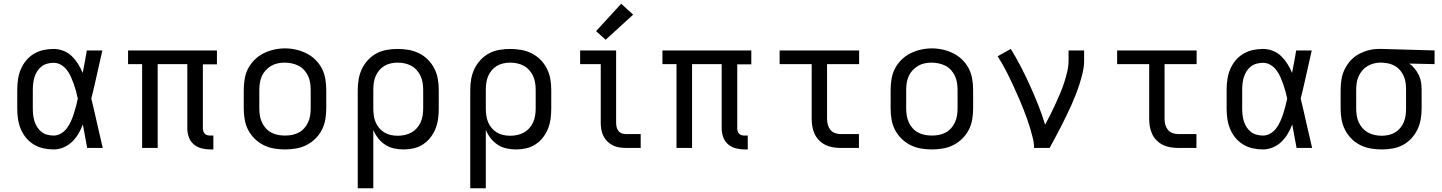

<svg xmlns="http://www.w3.org/2000/svg" viewBox="-20 -789 7690 1024"><path d="M266 8Q238 8 211 2Q184 -4 160 -18.5Q136 -33 118.5 -54.5Q101 -76 90.5 -101.5Q80 -127 76 -154.5Q72 -182 72 -210V-310Q72 -338 76 -365.5Q80 -393 90.5 -418.5Q101 -444 118.5 -465.5Q136 -487 160 -501.5Q184 -516 211 -522Q238 -528 266 -528Q293 -528 318.5 -518Q344 -508 363 -489.5Q382 -471 396.5 -448Q411 -425 421 -400Q427 -430 432.5 -460Q438 -490 443 -520H526Q511 -456 497 -391.5Q483 -327 467 -263Q483 -198 497.5 -132Q512 -66 528 0H445Q439 -31 433.5 -62Q428 -93 422 -125Q412 -99 398 -75.5Q384 -52 364.5 -33Q345 -14 319 -3Q293 8 266 8ZM266 -66Q287 -66 305.5 -77Q324 -88 336.5 -105Q349 -122 358 -141.5Q367 -161 373.5 -181.5Q380 -202 385.5 -222.5Q391 -243 395 -263Q391 -283 385.5 -303Q380 -323 373 -342.5Q366 -362 357.5 -381Q349 -400 336 -416.5Q323 -433 305 -443.5Q287 -454 266 -454Q249 -454 232 -449.5Q215 -445 201.5 -434.5Q188 -424 178.5 -409Q169 -394 164 -378Q159 -362 157 -344.5Q155 -327 155 -310V-210Q155 -193 157 -175.5Q159 -158 164 -142Q169 -126 178.5 -111Q188 -96 201.5 -85.5Q215 -75 232 -70.5Q249 -66 266 -66Z M1101 8Q1077 8 1054 2Q1031 -4 1013 -19.5Q995 -35 987 -58Q979 -81 979 -104V-447H821V0H738V-447H663V-520H1137V-446H1062V-104Q1062 -97 1064.5 -89Q1067 -81 1072.5 -75.5Q1078 -70 1085.5 -68Q1093 -66 1101 -66H1118V8Z M1500 8Q1471 8 1441.5 3Q1412 -2 1386 -15Q1360 -28 1338.5 -49Q1317 -70 1303.5 -96Q1290 -122 1285 -151.5Q1280 -181 1280 -210V-310Q1280 -339 1285 -368.5Q1290 -398 1303.5 -424Q1317 -450 1338.5 -471Q1360 -492 1386.5 -505Q1413 -518 1442 -524.5Q1471 -531 1500 -531Q1529 -531 1558 -524.5Q1587 -518 1613.5 -505Q1640 -492 1661.5 -471Q1683 -450 1696.5 -424Q1710 -398 1715 -368.5Q1720 -339 1720 -310V-210Q1720 -181 1715 -151.5Q1710 -122 1696.5 -96Q1683 -70 1661.5 -49Q1640 -28 1614 -15Q1588 -2 1558.5 3Q1529 8 1500 8ZM1500 -66Q1519 -66 1537.5 -69.5Q1556 -73 1573 -82Q1590 -91 1602.5 -105Q1615 -119 1623 -136.5Q1631 -154 1634 -172.5Q1637 -191 1637 -210V-310Q1637 -329 1634 -348Q1631 -367 1623 -384Q1615 -401 1602 -415.5Q1589 -430 1572 -438.5Q1555 -447 1536 -451Q1517 -455 1498 -455Q1479 -455 1460.5 -451Q1442 -447 1426 -437.5Q1410 -428 1397 -414Q1384 -400 1376.5 -383Q1369 -366 1366 -347.5Q1363 -329 1363 -310V-210Q1363 -191 1366 -172.5Q1369 -154 1377 -136.5Q1385 -119 1397.5 -105Q1410 -91 1427 -82Q1444 -73 1462.5 -69.5Q1481 -66 1500 -66Z M1888 215V-310Q1888 -339 1893 -367.5Q1898 -396 1910.5 -422Q1923 -448 1943 -469.5Q1963 -491 1988.5 -504.5Q2014 -518 2043 -523Q2072 -528 2101 -528Q2130 -528 2159 -523Q2188 -518 2214.5 -505Q2241 -492 2262 -471Q2283 -450 2296.5 -423.5Q2310 -397 2315 -368Q2320 -339 2320 -310V-210Q2320 -183 2316.5 -156Q2313 -129 2303 -103.5Q2293 -78 2276 -56Q2259 -34 2236 -19Q2213 -4 2186.5 2Q2160 8 2132 8Q2107 8 2081.5 2.5Q2056 -3 2034.5 -17Q2013 -31 1997 -51.5Q1981 -72 1971 -96V215ZM2101 -65Q2120 -65 2138.5 -69Q2157 -73 2173.5 -82Q2190 -91 2203 -105.5Q2216 -120 2223.5 -137Q2231 -154 2234 -172.5Q2237 -191 2237 -210V-310Q2237 -329 2234 -347.5Q2231 -366 2223.5 -383Q2216 -400 2203 -414.5Q2190 -429 2173.5 -438Q2157 -447 2138.5 -451Q2120 -455 2101 -455Q2083 -455 2064.5 -451Q2046 -447 2030 -437.5Q2014 -428 2002 -413.5Q1990 -399 1983 -382Q1976 -365 1973.5 -346.5Q1971 -328 1971 -310V-210Q1971 -192 1973.5 -173.5Q1976 -155 1983 -138Q1990 -121 2002 -106.5Q2014 -92 2030 -82.5Q2046 -73 2064 -69Q2082 -65 2101 -65Z M2488 215V-310Q2488 -339 2493 -367.5Q2498 -396 2510.5 -422Q2523 -448 2543 -469.5Q2563 -491 2588.5 -504.5Q2614 -518 2643 -523Q2672 -528 2701 -528Q2730 -528 2759 -523Q2788 -518 2814.5 -505Q2841 -492 2862 -471Q2883 -450 2896.5 -423.5Q2910 -397 2915 -368Q2920 -339 2920 -310V-210Q2920 -183 2916.5 -156Q2913 -129 2903 -103.5Q2893 -78 2876 -56Q2859 -34 2836 -19Q2813 -4 2786.5 2Q2760 8 2732 8Q2707 8 2681.5 2.5Q2656 -3 2634.5 -17Q2613 -31 2597 -51.5Q2581 -72 2571 -96V215ZM2701 -65Q2720 -65 2738.5 -69Q2757 -73 2773.5 -82Q2790 -91 2803 -105.5Q2816 -120 2823.5 -137Q2831 -154 2834 -172.5Q2837 -191 2837 -210V-310Q2837 -329 2834 -347.5Q2831 -366 2823.5 -383Q2816 -400 2803 -414.5Q2790 -429 2773.5 -438Q2757 -447 2738.5 -451Q2720 -455 2701 -455Q2683 -455 2664.5 -451Q2646 -447 2630 -437.5Q2614 -428 2602 -413.5Q2590 -399 2583 -382Q2576 -365 2573.5 -346.5Q2571 -328 2571 -310V-210Q2571 -192 2573.5 -173.5Q2576 -155 2583 -138Q2590 -121 2602 -106.5Q2614 -92 2630 -82.5Q2646 -73 2664 -69Q2682 -65 2701 -65Z M3318 0Q3300 0 3282 -3Q3264 -6 3248 -14Q3232 -22 3219 -35Q3206 -48 3198 -64Q3190 -80 3187 -98Q3184 -116 3184 -134V-447H3074V-520H3266V-134Q3266 -123 3268.5 -111.5Q3271 -100 3278 -91Q3285 -82 3295.5 -78Q3306 -74 3318 -74H3397V0ZM3210 -577 3159 -623 3293 -769 3357 -711Z M3951 8Q3927 8 3904 2Q3881 -4 3863 -19.5Q3845 -35 3837 -58Q3829 -81 3829 -104V-447H3671V0H3588V-447H3513V-520H3987V-446H3912V-104Q3912 -97 3914.5 -89Q3917 -81 3922.5 -75.5Q3928 -70 3935.5 -68Q3943 -66 3951 -66H3968V8Z M4463 0Q4443 0 4422 -3.5Q4401 -7 4382.5 -16Q4364 -25 4349 -40Q4334 -55 4325 -74Q4316 -93 4312.5 -113.5Q4309 -134 4309 -155V-447H4138V-520H4562V-447H4391V-155Q4391 -139 4395 -124Q4399 -109 4408.5 -97Q4418 -85 4433 -79.5Q4448 -74 4463 -74H4561V0Z M4950 8Q4921 8 4891.5 3Q4862 -2 4836 -15Q4810 -28 4788.5 -49Q4767 -70 4753.5 -96Q4740 -122 4735 -151.5Q4730 -181 4730 -210V-310Q4730 -339 4735 -368.5Q4740 -398 4753.5 -424Q4767 -450 4788.5 -471Q4810 -492 4836.5 -505Q4863 -518 4892 -524.5Q4921 -531 4950 -531Q4979 -531 5008 -524.5Q5037 -518 5063.5 -505Q5090 -492 5111.5 -471Q5133 -450 5146.5 -424Q5160 -398 5165 -368.5Q5170 -339 5170 -310V-210Q5170 -181 5165 -151.5Q5160 -122 5146.5 -96Q5133 -70 5111.5 -49Q5090 -28 5064 -15Q5038 -2 5008.5 3Q4979 8 4950 8ZM4950 -66Q4969 -66 4987.5 -69.5Q5006 -73 5023 -82Q5040 -91 5052.5 -105Q5065 -119 5073 -136.5Q5081 -154 5084 -172.5Q5087 -191 5087 -210V-310Q5087 -329 5084 -348Q5081 -367 5073 -384Q5065 -401 5052 -415.5Q5039 -430 5022 -438.5Q5005 -447 4986 -451Q4967 -455 4948 -455Q4929 -455 4910.5 -451Q4892 -447 4876 -437.5Q4860 -428 4847 -414Q4834 -400 4826.5 -383Q4819 -366 4816 -347.5Q4813 -329 4813 -310V-210Q4813 -191 4816 -172.5Q4819 -154 4827 -136.5Q4835 -119 4847.5 -105Q4860 -91 4877 -82Q4894 -73 4912.5 -69.5Q4931 -66 4950 -66Z M5495 0Q5495 -27 5488.5 -52.5Q5482 -78 5474.5 -103.5Q5467 -129 5458 -154Q5449 -179 5439.5 -203.5Q5430 -228 5419.5 -252.5Q5409 -277 5398 -301.5Q5387 -326 5376 -349.5Q5365 -373 5353 -397Q5341 -421 5328 -444Q5315 -467 5301 -489L5371 -528Q5400 -481 5425.5 -431.5Q5451 -382 5474 -331Q5497 -280 5517.5 -228.5Q5538 -177 5554 -124Q5569 -151 5582.5 -178.5Q5596 -206 5609 -234Q5622 -262 5634 -290.5Q5646 -319 5655.5 -348Q5665 -377 5672 -407Q5679 -437 5679 -468V-520H5762V-468Q5762 -436 5755 -405Q5748 -374 5738.5 -344Q5729 -314 5717.5 -284.5Q5706 -255 5693 -226Q5680 -197 5666 -168.5Q5652 -140 5637.5 -111.5Q5623 -83 5608 -55.5Q5593 -28 5578 0Z M6263 0Q6243 0 6222 -3.5Q6201 -7 6182.5 -16Q6164 -25 6149 -40Q6134 -55 6125 -74Q6116 -93 6112.5 -113.5Q6109 -134 6109 -155V-447H5938V-520H6362V-447H6191V-155Q6191 -139 6195 -124Q6199 -109 6208.5 -97Q6218 -85 6233 -79.5Q6248 -74 6263 -74H6361V0Z M6716 8Q6688 8 6661 2Q6634 -4 6610 -18.5Q6586 -33 6568.5 -54.5Q6551 -76 6540.5 -101.5Q6530 -127 6526 -154.5Q6522 -182 6522 -210V-310Q6522 -338 6526 -365.5Q6530 -393 6540.5 -418.5Q6551 -444 6568.5 -465.5Q6586 -487 6610 -501.5Q6634 -516 6661 -522Q6688 -528 6716 -528Q6743 -528 6768.5 -518Q6794 -508 6813 -489.5Q6832 -471 6846.5 -448Q6861 -425 6871 -400Q6877 -430 6882.5 -460Q6888 -490 6893 -520H6976Q6961 -456 6947 -391.5Q6933 -327 6917 -263Q6933 -198 6947.5 -132Q6962 -66 6978 0H6895Q6889 -31 6883.5 -62Q6878 -93 6872 -125Q6862 -99 6848 -75.5Q6834 -52 6814.5 -33Q6795 -14 6769 -3Q6743 8 6716 8ZM6716 -66Q6737 -66 6755.5 -77Q6774 -88 6786.5 -105Q6799 -122 6808 -141.5Q6817 -161 6823.5 -181.5Q6830 -202 6835.5 -222.5Q6841 -243 6845 -263Q6841 -283 6835.5 -303Q6830 -323 6823 -342.5Q6816 -362 6807.5 -381Q6799 -400 6786 -416.5Q6773 -433 6755 -443.5Q6737 -454 6716 -454Q6699 -454 6682 -449.5Q6665 -445 6651.5 -434.5Q6638 -424 6628.5 -409Q6619 -394 6614 -378Q6609 -362 6607 -344.5Q6605 -327 6605 -310V-210Q6605 -193 6607 -175.5Q6609 -158 6614 -142Q6619 -126 6628.5 -111Q6638 -96 6651.5 -85.5Q6665 -75 6682 -70.5Q6699 -66 6716 -66Z M7349 8Q7320 8 7291 3Q7262 -2 7235.5 -15Q7209 -28 7188 -49Q7167 -70 7153.5 -96.5Q7140 -123 7135 -152Q7130 -181 7130 -210V-310Q7130 -338 7134.5 -366Q7139 -394 7151.5 -419.5Q7164 -445 7183 -466Q7202 -487 7227 -500.5Q7252 -514 7279 -521Q7306 -528 7335 -528Q7338 -528 7342 -528Q7346 -528 7350 -528L7631 -520V-447L7496 -450Q7512 -439 7525 -423Q7538 -407 7547 -388.5Q7556 -370 7559 -350Q7562 -330 7562 -310V-210Q7562 -181 7557 -152.5Q7552 -124 7539.5 -98Q7527 -72 7507 -50.5Q7487 -29 7461.5 -15.5Q7436 -2 7407 3Q7378 8 7349 8ZM7349 -65Q7367 -65 7385.5 -69Q7404 -73 7420 -82.5Q7436 -92 7448 -106.5Q7460 -121 7467 -138Q7474 -155 7476.5 -173.5Q7479 -192 7479 -210V-310Q7479 -327 7477 -344.5Q7475 -362 7468.5 -378.5Q7462 -395 7451.5 -409Q7441 -423 7426.5 -433Q7412 -443 7395 -448Q7378 -453 7361 -454L7350 -455Q7348 -455 7345.5 -455Q7343 -455 7341 -455Q7323 -455 7305 -450Q7287 -445 7271.5 -435.5Q7256 -426 7244.5 -412Q7233 -398 7225.5 -381Q7218 -364 7215.5 -346Q7213 -328 7213 -310V-210Q7213 -191 7216 -172.5Q7219 -154 7226.5 -137Q7234 -120 7247 -105.5Q7260 -91 7276.5 -82Q7293 -73 7311.5 -69Q7330 -65 7349 -65Z"/></svg>

Font: Zed Sans Extended
Style: Regular
Weight: 400
Width: 7
Designer: Belleve Invis
Foundry: Belleve Invis
Version: Version 1.0.0; ttfautohint (v1.8.4)